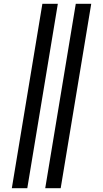

<svg xmlns="http://www.w3.org/2000/svg" viewBox="-20 -843 540 1006"><path d="M217 143 377 -823H458L298 143ZM42 143 202 -823H283L123 143Z"/></svg>

Font: Iosevka SS18 Medium
Style: Italic
Weight: 500
Italic angle: -9°
Monospace: yes
Designer: Belleve Invis
Foundry: Belleve Invis
Version: Version 25.1.1; ttfautohint (v1.8.4)